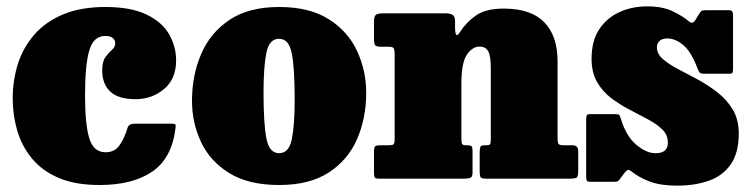

<svg xmlns="http://www.w3.org/2000/svg" viewBox="-20 -562 2356 604"><path d="M20 -252.5Q20 -309 36.2 -360.5Q52.5 -412 87.5 -452.5Q122.5 -493 178 -516.5Q233.5 -540 311.5 -540Q392.5 -540 441.5 -516Q490.5 -492 512.2 -453.8Q534 -415.5 534 -372Q534 -313.5 496 -281.8Q458 -250 406 -250Q352 -250 326.8 -274Q301.5 -298 301.5 -340.5Q301.5 -368.5 311.8 -382.5Q322 -396.5 332.2 -405.2Q342.5 -414 342.5 -426Q342.5 -436 334.8 -442.5Q327 -449 311.5 -449Q274 -449 260.8 -403.2Q247.5 -357.5 247.5 -262.5Q247.5 -171.5 260.8 -127.2Q274 -83 312.5 -83Q340 -83 355.5 -104.2Q371 -125.5 381.5 -160.5Q385 -173 406 -173H516.5Q529.5 -173 531.5 -170.5Q533.5 -168 532 -157.5Q520 -63.5 458.5 -21.8Q397 20 293 20Q216.5 20 164.2 -2.5Q112 -25 80.2 -63.8Q48.5 -102.5 34.2 -151.2Q20 -200 20 -252.5Z M584 -245Q584 -325 612.8 -392Q641.5 -459 702 -499.5Q762.5 -540 858 -540Q953.5 -540 1014 -501.8Q1074.5 -463.5 1103.2 -401.8Q1132 -340 1132 -270Q1132 -190 1103.2 -124.2Q1074.5 -58.5 1014 -19.2Q953.5 20 858 20Q762.5 20 702 -17Q641.5 -54 612.8 -114.5Q584 -175 584 -245ZM809 -270Q809 -173.5 818 -126.8Q827 -80 858 -80Q889 -80 898 -124.2Q907 -168.5 907 -250Q907 -347 898 -393.5Q889 -440 858 -440Q827 -440 818 -396Q809 -352 809 -270Z M1201 -415H1179Q1164 -415 1160.2 -419.5Q1156.5 -424 1156.5 -440.5V-493.5Q1156.5 -511 1162.8 -515.5Q1169 -520 1184.5 -520H1383.5Q1395 -520 1403.2 -515.5Q1411.5 -511 1411.5 -495V-477Q1411.5 -458.5 1415 -453Q1418.5 -447.5 1427 -461Q1446.5 -492 1477.5 -513.5Q1508.5 -535 1564.5 -535Q1650 -535 1692 -492.2Q1734 -449.5 1734 -369V-126.5Q1734 -111.5 1738 -108.2Q1742 -105 1755.5 -105H1781Q1799 -105 1799 -86.5V-26Q1799 -7.5 1794.5 -3.8Q1790 0 1772.5 0H1509Q1495 0 1492 -4.5Q1489 -9 1489 -23V-82Q1489 -92.5 1490.8 -98.8Q1492.5 -105 1502.5 -105H1509.5Q1519 -105 1521.5 -108.2Q1524 -111.5 1524 -124.5V-345.5Q1524 -386 1515.8 -400.8Q1507.5 -415.5 1488 -415.5Q1467 -415.5 1449.2 -390.8Q1431.5 -366 1431.5 -298V-124.5Q1431.5 -113.5 1433.8 -109.2Q1436 -105 1445 -105H1451.5Q1460.5 -105 1463.5 -102Q1466.5 -99 1466.5 -86.5V-18.5Q1466.5 -5.5 1460 -2.8Q1453.5 0 1441.5 0H1172.5Q1160.5 0 1158.5 -4.2Q1156.5 -8.5 1156.5 -20.5V-84Q1156.5 -97.5 1159.8 -101.2Q1163 -105 1176.5 -105H1201.5Q1214 -105 1217.8 -107.8Q1221.5 -110.5 1221.5 -126V-392Q1221.5 -407.5 1217.8 -411.2Q1214 -415 1201 -415Z M2174.5 -346Q2154.5 -399.5 2129.5 -420.2Q2104.5 -441 2079.5 -441Q2062.5 -441 2054.5 -433Q2046.5 -425 2046.5 -413.5Q2046.5 -393 2065 -376.5Q2083.5 -360 2113 -344.8Q2142.5 -329.5 2175.2 -311.8Q2208 -294 2237.5 -271Q2267 -248 2285.5 -216.8Q2304 -185.5 2304 -142Q2304 -81.5 2279.2 -45.5Q2254.5 -9.5 2210.8 6.2Q2167 22 2109.5 22Q2058.5 22 2024.2 9.2Q1990 -3.5 1964 -24.5Q1955 -31.5 1947 -21L1932 -1.5Q1927.5 5 1924.5 7.5Q1921.5 10 1910 10H1837Q1828.5 10 1826.2 6.5Q1824 3 1824 -6V-186.5Q1824 -195 1825.8 -199Q1827.5 -203 1836 -203H1911.5Q1924.5 -203 1927.2 -201Q1930 -199 1933 -189Q1949.5 -133.5 1981.5 -106.8Q2013.5 -80 2042 -80Q2081 -80 2081 -113Q2081 -137.5 2063.8 -154.5Q2046.5 -171.5 2019 -186.2Q1991.5 -201 1961 -216.8Q1930.5 -232.5 1903 -253.2Q1875.5 -274 1858.2 -304Q1841 -334 1841 -377.5Q1841 -433.5 1865 -469.8Q1889 -506 1928.8 -524Q1968.5 -542 2016 -542Q2063.5 -542 2095.2 -527Q2127 -512 2147 -495Q2159 -484.5 2167.5 -499L2179.5 -518.5Q2183.5 -525.5 2187.5 -527.8Q2191.5 -530 2202.5 -530H2273.5Q2286 -530 2286 -516.5V-345.5Q2286 -337.5 2284.5 -333.8Q2283 -330 2274.5 -330H2196Q2184 -330 2180.8 -334Q2177.5 -338 2174.5 -346Z"/></svg>

Font: Besley* Narrow Fatface
Style: Regular
Weight: 900
Width: 4
Designer: Owen Earl
Foundry: indestructible type*
Version: Version 3.000; ttfautohint (v1.8.3)